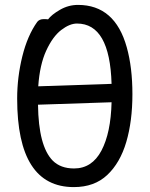

<svg xmlns="http://www.w3.org/2000/svg" viewBox="-20 -739 610 783"><path d="M281 24Q50 24 50 -337Q50 -424 71 -509Q92 -594 132 -650Q141 -661 158 -661Q174 -661 176 -660Q190 -679 224.5 -699Q259 -719 298 -719Q449 -719 497 -546Q520 -464 520 -355Q520 -245 495 -160Q470 -75 417.5 -25.5Q365 24 281 24ZM282 -52Q355 -52 393.5 -124.5Q432 -197 435 -322L135 -312Q137 -143 195 -84Q227 -52 282 -52ZM136 -387 435 -397Q428 -643 294 -643Q264 -643 229.5 -616.5Q195 -590 168.5 -532.5Q142 -475 136 -387Z"/></svg>

Font: LXGW WenKai TC
Style: Bold
Weight: 700
Designer: LXGW / Fontworks Inc.
Foundry: LXGW / Fontworks Inc.
Version: Version 1.330;April 28, 2024